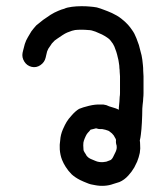

<svg xmlns="http://www.w3.org/2000/svg" viewBox="-20 -503 530 619"><path d="M365 -175.1Q365.9 -186.1 365.9 -190.9Q366.9 -196.2 366.9 -202.9V-257.1Q366.9 -262.8 365.9 -271Q365.9 -278.2 365 -283Q365 -291.1 363.1 -301.2Q362.1 -309.8 359.7 -318Q357.8 -327.1 354.9 -336.2Q352 -343.9 348.7 -353Q345.8 -359.2 343.9 -362.1Q340 -366.9 335.7 -373.1Q332.9 -377 325.4 -382Q318 -387.1 308.9 -391.8Q296.9 -397.1 287.8 -401Q282 -402.9 275.8 -404.8Q270 -406.2 263.8 -406.2Q254.7 -407.2 241.7 -407.2Q230.7 -407.2 222.1 -406.2Q213.9 -403.8 212 -403.8Q205.8 -401.9 196.6 -398.1Q189.9 -395.2 181.8 -389.9Q174.1 -385.1 164 -377.9Q154.9 -372.2 151.1 -366.9Q146.8 -363.1 143.9 -357.8Q140 -352 135.7 -345.8Q133.8 -342 131.9 -337.2Q130 -330.9 129 -325.2L127.1 -317Q123.7 -302.2 110.3 -293Q96.9 -283.9 81.8 -287.5Q66.7 -291.1 58.3 -304.6Q49.9 -318 52.8 -332.9L54.7 -341Q57.1 -351.1 60 -361.2Q63.8 -373.1 70 -383.2Q74.8 -391.8 81.1 -401.9Q88.7 -412 96.9 -421.1Q106 -428.8 118.9 -438.8Q131.9 -448 142.9 -455.2Q154.9 -462.8 167.9 -468.1Q178.9 -472.9 187.1 -474.8Q195.7 -479.1 212 -481.1Q226.9 -483 242.7 -483Q258 -483 268.1 -482Q281.1 -481.1 292.1 -479.1Q304.1 -475.8 316.1 -471Q327.1 -467.1 341 -460.9Q357.8 -453.2 370.7 -443.2Q383.7 -433.1 392.8 -423Q400 -414.9 405.8 -406.2Q413.9 -395.2 419.7 -379.9Q424 -368.8 427.8 -357.8Q430.7 -348.2 433.1 -337.2Q436.9 -325.2 438.8 -310.8Q439.8 -300.2 440.8 -292.6Q441.7 -284.9 441.7 -274.8Q442.7 -265.2 442.7 -257.1V-202.9Q442.7 -193.8 441.7 -186.1Q441.7 -178.9 439.8 -165Q438.8 -156.8 438.8 -153Q438.8 -142.9 438.4 -130.9Q437.9 -118.9 437.4 -107.4Q436.9 -95.9 436 -86.8Q435 -78.2 434.1 -69.1Q433.1 -60 430.7 -49.9Q431.7 -45.1 431.7 -38.8Q433.1 -24 430.7 -10.1Q427.8 3.8 422.1 18.2Q417.7 26.9 412.9 36.9Q404.8 50.8 393.8 62.8Q380.8 77.2 365 83.9Q355.9 86.8 344.8 90.2Q331.9 95 316.8 95.9Q301.7 96.9 286.8 94Q271.9 92.1 260 86.8Q249.9 83 237.9 77.2Q222.1 69.1 211 59Q200 48 191.8 35Q184.7 24 179.9 12Q174.1 -2.9 172.7 -21.1Q171.7 -36.9 174.1 -50.8Q175.1 -68.1 182.7 -85.9Q189.9 -102.2 194.7 -109.8Q200 -118.9 211 -130.9Q223 -144.8 235 -152Q246 -156.8 266.9 -161.9Q287.8 -166.9 303.1 -165.9H313.7Q322.8 -165 331.9 -160.2Q341 -157.8 352 -154Q357.8 -152 363.1 -149.2Q363.1 -153 363.1 -155.9Q364 -166.9 365 -175.1ZM290.6 -89.2Q287.8 -89.2 283.9 -87.8Q275.8 -85.9 271.9 -84.9Q270 -83 268.1 -80.1Q261.9 -73.9 259.5 -70Q257.1 -66.2 252.8 -56.1Q249.9 -48.9 248.9 -43.2Q248 -34.1 248.9 -25.9Q248.9 -20.1 249.9 -16.8Q252.8 -11 257.1 -4.8Q259 0 262.8 2.9Q265.7 6.2 271.9 9.1Q281.1 12.9 287.8 15.8Q293 18.2 299.8 19.2Q306 20.1 312 19.7Q318 19.2 322.8 18.2Q330.9 14.9 336.7 12.9Q337.6 12 339.1 11Q342.9 7.2 344.8 2.9Q348.7 -6.2 353 -13.9Q354.9 -18.2 355.9 -23Q356.8 -27.8 355.9 -34.1Q353 -42.2 354 -50.8Q354 -53.2 353 -55.2Q350.1 -60.9 346.8 -66.2Q344.8 -69.1 341 -72.9Q335.7 -77.2 331.9 -80.1Q329 -82 324.7 -83Q319.9 -84.9 316.3 -85.4Q312.7 -85.9 309.8 -86.8H303.1Q296.9 -86.8 290.6 -89.2Z"/></svg>

Font: Namteng
Style: Regular
Weight: 400
Designer: Khon Soe Zaw Thu
Foundry: MPUA
Version: Version 1.03 June 17, 2016